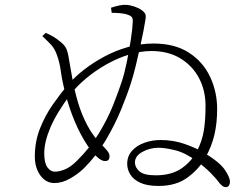

<svg xmlns="http://www.w3.org/2000/svg" viewBox="-20 -784 1040 794"><path d="M636 -15Q588 -15 559.5 -28.5Q531 -42 518.5 -63Q506 -84 506 -106Q506 -138 525.5 -160Q545 -182 577 -193.5Q609 -205 644 -205Q698 -205 745.5 -188Q793 -171 823 -153Q889 -113 910 -81.5Q931 -50 931 -33Q931 -23 926.5 -16.5Q922 -10 914 -10Q907 -10 902 -13.5Q897 -17 890 -24Q874 -46 850.5 -69.5Q827 -93 797 -115Q748 -152 705 -162.5Q662 -173 636 -173Q600 -173 569 -156Q538 -139 538 -112Q538 -92 556.5 -75.5Q575 -59 624 -59Q689 -59 730.5 -87.5Q772 -116 795 -160Q816 -201 823 -244.5Q830 -288 830 -346Q830 -410 803 -461Q776 -512 726 -542.5Q676 -573 606 -573Q562 -573 514.5 -558.5Q467 -544 421.5 -518.5Q376 -493 337.5 -461Q299 -429 273 -396Q214 -317 188.5 -257Q163 -197 163 -150Q163 -110 176 -92Q189 -74 207 -74Q225 -74 248.5 -83.5Q272 -93 298 -119Q352 -172 388.5 -232Q425 -292 447.5 -348.5Q470 -405 483 -445Q495 -481 504.5 -528Q514 -575 521 -620Q528 -665 529 -694Q530 -709 523.5 -715Q517 -721 503 -725Q492 -728 475.5 -729.5Q459 -731 442 -731L439 -752Q456 -758 473.5 -761.5Q491 -765 502 -764Q518 -763 537 -756.5Q556 -750 566 -742Q575 -736 580 -728Q585 -720 581 -700Q579 -687 573.5 -657.5Q568 -628 559.5 -590Q551 -552 541.5 -512.5Q532 -473 521 -439Q506 -392 480.5 -330Q455 -268 417.5 -204.5Q380 -141 327 -88Q302 -64 269.5 -45.5Q237 -27 205 -27Q181 -27 163 -41.5Q145 -56 134.5 -80.5Q124 -105 124 -136Q124 -199 145.5 -253Q167 -307 198.5 -352Q230 -397 261 -433Q288 -465 326.5 -495Q365 -525 411.5 -550Q458 -575 509.5 -589.5Q561 -604 615 -604Q703 -604 761.5 -566Q820 -528 849 -466Q878 -404 878 -333Q878 -276 867 -228Q856 -180 830 -133Q805 -87 757 -51Q709 -15 636 -15ZM414 -118Q400 -118 382 -134.5Q364 -151 344 -179Q313 -225 289.5 -281Q266 -337 251 -395Q237 -449 232 -486.5Q227 -524 217 -552Q207 -582 192 -598Q177 -614 155 -635L169 -648Q190 -639 203.5 -630.5Q217 -622 230 -611Q247 -598 254 -583Q261 -568 266 -534Q272 -498 280.5 -452Q289 -406 303.5 -357.5Q318 -309 342 -264Q366 -219 402 -184Q414 -172 423.5 -160.5Q433 -149 433 -138Q433 -129 429 -123.5Q425 -118 414 -118Z"/></svg>

Font: Noto Serif KR ExtraLight
Style: Regular
Weight: 200
Designer: Ryoko NISHIZUKA 西塚涼子 (kana & ideographs); Frank Grießhammer (Latin, Greek & Cyrillic); Wenlong ZHANG 张文龙 (bopomofo); San
Foundry: Adobe
Version: Version 2.002-H1;hotconv 1.1.0;makeotfexe 2.6.0